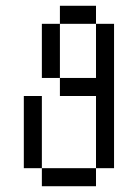

<svg xmlns="http://www.w3.org/2000/svg" viewBox="-20 -645 478 665"><path d="M250 -62.5V0H187.5V-62.5ZM312.5 -62.5V0H250V-62.5ZM375 -125V-62.5H312.5V-125ZM375 -187.5V-125H312.5V-187.5ZM375 -250V-187.5H312.5V-250ZM375 -312.5V-250H312.5V-312.5ZM375 -375V-312.5H312.5V-375ZM375 -437.5V-375H312.5V-437.5ZM312.5 -625V-562.5H250V-625ZM250 -625V-562.5H187.5V-625ZM375 -562.5V-500H312.5V-562.5ZM375 -500V-437.5H312.5V-500ZM125 -312.5V-250H62.5V-312.5ZM125 -125V-62.5H62.5V-125ZM125 -187.5V-125H62.5V-187.5ZM187.5 -62.5V0H125V-62.5ZM125 -250V-187.5H62.5V-250ZM187.5 -500V-437.5H125V-500ZM187.5 -562.5V-500H125V-562.5ZM187.5 -437.5V-375H125V-437.5ZM250 -375V-312.5H187.5V-375ZM312.5 -375V-312.5H250V-375Z"/></svg>

Font: Sudo Variable
Style: Regular
Weight: 400
Monospace: yes
Designer: Jens Kutilek
Foundry: Jens Kutilek
Version: Version 0.040